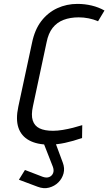

<svg xmlns="http://www.w3.org/2000/svg" viewBox="-20 -731 556 985"><path d="M205 -12 202 -1 251 124Q258 143 252.5 157Q247 171 233 177Q219 183 199 176L108 141L77 191L173 227Q204 239 232 231.5Q260 224 279.5 204.5Q299 185 306 158.5Q313 132 302 103L263 -2V-7ZM483 -622 516 -677Q486 -694 450.5 -702.5Q415 -711 377 -711Q322 -711 274 -689Q226 -667 192 -623Q158 -579 144 -510L74 -184Q60 -119 74.5 -76Q89 -33 129.5 -11Q170 11 232 11Q271 11 313 2Q355 -7 401 -23L402 -89Q380 -82 354.5 -75.5Q329 -69 302 -64.5Q275 -60 252 -60Q209 -60 183 -72.5Q157 -85 148 -113Q139 -141 149 -186L219 -514Q228 -560 250 -588Q272 -616 306 -629Q340 -642 384 -642Q409 -642 434.5 -637Q460 -632 483 -622Z"/></svg>

Font: Advent Pro Medium
Style: Italic
Weight: 500
Italic angle: -12°
Version: Version 3.000